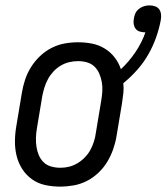

<svg xmlns="http://www.w3.org/2000/svg" viewBox="-20 -685 618 713"><path d="M203 8Q174 8 147 2Q120 -4 98.5 -19.5Q77 -35 62.5 -57.5Q48 -80 41.5 -107Q35 -134 35.5 -162.5Q36 -191 41 -219L61 -339Q65 -364 73 -388.5Q81 -413 95 -435.5Q109 -458 128.5 -476.5Q148 -495 171.5 -507Q195 -519 220 -523.5Q245 -528 270 -528Q297 -528 322 -523Q347 -518 368.5 -505Q390 -492 405.5 -472Q421 -452 429 -428Q459 -456 483 -491.5Q507 -527 520 -565H518Q508 -565 498.5 -568Q489 -571 483.5 -578.5Q478 -586 476.5 -595.5Q475 -605 477 -615Q478 -625 482.5 -635Q487 -645 496 -652Q505 -659 515 -662Q525 -665 535 -665Q546 -665 556 -661.5Q566 -658 571.5 -650Q577 -642 578 -631.5Q579 -621 577 -610Q571 -578 559.5 -545.5Q548 -513 530.5 -482.5Q513 -452 489.5 -425.5Q466 -399 438 -376Q440 -357 438 -338.5Q436 -320 433 -301L413 -181Q409 -156 400.5 -131.5Q392 -107 378.5 -84.5Q365 -62 345.5 -43.5Q326 -25 302.5 -13Q279 -1 253.5 3.5Q228 8 203 8ZM204 -62Q221 -62 237 -66Q253 -70 268 -79Q283 -88 295.5 -101Q308 -114 316 -129Q324 -144 329 -160Q334 -176 336 -192L356 -312Q359 -329 360 -346.5Q361 -364 358 -380.5Q355 -397 348.5 -412Q342 -427 330.5 -438Q319 -449 303 -453.5Q287 -458 270 -458Q253 -458 236.5 -454Q220 -450 205 -441Q190 -432 178 -419Q166 -406 158 -391Q150 -376 145 -360Q140 -344 137 -328L117 -208Q114 -191 113.5 -173.5Q113 -156 115.5 -139.5Q118 -123 124.5 -108Q131 -93 142.5 -82Q154 -71 170.5 -66.5Q187 -62 204 -62Z"/></svg>

Font: Iosevka Curly Slab
Style: Italic
Weight: 400
Italic angle: -9°
Monospace: yes
Designer: Belleve Invis
Foundry: Belleve Invis
Version: Version 22.1.2; ttfautohint (v1.8.4)